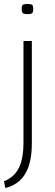

<svg xmlns="http://www.w3.org/2000/svg" viewBox="-20 -738 274 965"><path d="M140 -532V-18Q140 65 116.5 117Q93 169 45 193Q40 196 33.5 198.5Q27 201 20.5 203Q14 205 7 207L0 173Q7 170 13.5 167Q20 164 26 160Q62 138 80 94.5Q98 51 98 -19V-532ZM118 -667Q101 -667 95 -672Q89 -677 89 -693Q89 -709 94.5 -713.5Q100 -718 118 -718Q136 -718 141.5 -713.5Q147 -709 147 -693Q147 -677 141.5 -672Q136 -667 118 -667Z"/></svg>

Font: Georama Expanded ExtraLight
Style: Regular
Weight: 250
Width: 7
Designer: Jean-Baptiste Levee
Foundry: Production Type
Version: Version 1.001